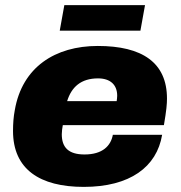

<svg xmlns="http://www.w3.org/2000/svg" viewBox="-20 -720 707 752"><path d="M214 -600H530L548 -700H232ZM308 12C489 12 594 -66 615 -192H422C414 -149 382 -115 311 -115C248 -115 222 -143 222 -194C222 -205 224 -220 226 -230H622C632 -289 634 -312 634 -334C634 -475 537 -540 363 -540C196 -540 67 -457 38 -289C33 -263 31 -236 31 -207C31 -57 136 12 308 12ZM243 -324C260 -379 297 -413 364 -413C412 -413 439 -388 439 -345C439 -339 438 -331 437 -324Z"/></svg>

Font: Archivo Black
Style: Italic
Weight: 900
Italic angle: -10°
Designer: Hector Gatti
Foundry: Omnibus-Type
Version: Version 2.001